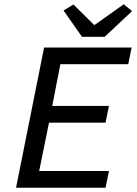

<svg xmlns="http://www.w3.org/2000/svg" viewBox="-20 -877 640 897"><path d="M55 0 186 -655H595L579 -577H262L224 -382H489L473 -304H209L163 -78H489L473 0ZM363 -705 277 -828 323 -856 419 -761H423L558 -857L597 -825L469 -705Z"/></svg>

Font: Source Code Pro Medium
Style: Italic
Weight: 500
Italic angle: -11°
Monospace: yes
Designer: Paul D. Hunt, Teo Tuominen
Foundry: Adobe Systems Incorporated
Version: Version 1.050;PS 1.000;hotconv 16.6.51;makeotf.lib2.5.65220